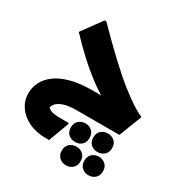

<svg xmlns="http://www.w3.org/2000/svg" viewBox="-211 -745 1172 1240"><g transform="rotate(30 375.0 -125.0)"><path d="M345 0Q280 0 243.5 13.5Q207 27 193 47.5Q179 68 178 89L176 62Q185 81 209 89Q233 97 274 97H339V108L284 256H262Q187 256 132 229.5Q77 203 47 158.5Q17 114 17 61Q17 16 37.5 -24.5Q58 -65 100.5 -96Q143 -127 208.5 -144.5Q274 -162 364 -162H511L470 -140Q414 -170 352 -216Q290 -262 226 -321Q162 -380 101 -445L209 -593H221Q327 -485 408.5 -409Q490 -333 551.5 -284.5Q613 -236 656 -209Q699 -182 727 -171L661 0ZM523 98Q523 64 543.5 46.5Q564 29 593 29Q621 29 642 46.5Q663 64 663 98Q663 131 642 149Q621 167 593 167Q564 167 543.5 149Q523 131 523 98ZM365 114Q365 81 385.5 63Q406 45 435 45Q464 45 484 63Q504 81 504 114Q504 148 484 165.5Q464 183 435 183Q406 183 385.5 165.5Q365 148 365 114ZM548 257Q548 224 568 206Q588 188 617 188Q646 188 666.5 206Q687 224 687 257Q687 290 666.5 308Q646 326 617 326Q588 326 568 308Q548 290 548 257ZM389 273Q389 240 410 222Q431 204 459 204Q488 204 508.5 222Q529 240 529 273Q529 307 508.5 325Q488 343 459 343Q431 343 410 325Q389 307 389 273Z"/></g></svg>

Font: Kufam ExtraBold
Style: Regular
Weight: 800
Designer: Wael Morcos, Artur Schmal
Foundry: Original Type
Version: Version 1.300; ttfautohint (v1.8.3)